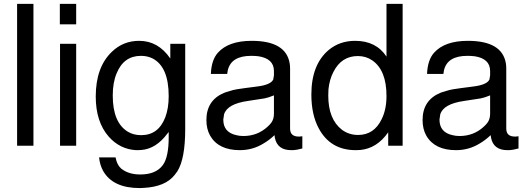

<svg xmlns="http://www.w3.org/2000/svg" viewBox="-20 -749 2706 987"><path d="M151.9 -729V0H67.9V-729Z M371.6 -523.9V0H288.6V-523.9ZM371.6 -729V-624H287.6V-729Z M855.5 -523.9H932.1V-85.9Q932.1 67.9 891.6 131.8L877.4 150.9Q829.6 210.9 720.2 216.8Q709.5 217.8 698.2 217.8Q560.5 217.8 510.3 129.9Q493.2 99.1 489.3 60.1H574.2Q580.6 98.1 603.5 118.2L606.4 120.1Q642.6 147.9 701.2 147.9Q782.2 147.9 817.4 99.1Q847.2 58.1 847.2 -43.9V-70.8L840.3 -62Q782.2 16.1 706.5 22Q697.3 22.9 688.5 22.9H679.2Q596.2 18.1 538.6 -46.9Q472.2 -123 472.2 -252.9Q472.2 -403.8 555.2 -482.9Q613.3 -539.1 695.3 -539.1Q793.5 -539.1 855.5 -448.2ZM704.6 -461.9Q616.2 -461.9 579.6 -372.1Q559.6 -325.2 559.6 -257.8Q559.6 -119.1 637.2 -71.8Q666.5 -54.2 705.6 -54.2Q794.4 -54.2 829.6 -146Q847.2 -191.9 847.2 -254.9Q847.2 -404.8 765.1 -448.2Q738.3 -461.9 704.6 -461.9Z M1534.2 -48.8V14.2Q1504.9 22 1487.8 22.9H1486.8H1477.1Q1406.2 22.9 1393.1 -40L1391.1 -54.2Q1362.8 -27.8 1335.9 -12.2Q1279.8 22.9 1212.9 22.9Q1103 22.9 1060.1 -51.8Q1041 -85.9 1041 -131.8Q1041 -233.9 1132.8 -272L1144 -275.9L1178.2 -286.1Q1187 -288.1 1197.3 -290Q1227.1 -294.9 1300.8 -304.2Q1374 -313 1385.3 -341.8V-342.8V-344.2L1388.2 -361.8V-383.8Q1388.2 -448.2 1307.1 -460Q1290 -461.9 1271 -461.9Q1168 -461.9 1150.9 -387.2Q1148.9 -377.9 1147.9 -369.1H1064Q1066.9 -440.9 1100.1 -478Q1154.8 -539.1 1273.9 -539.1Q1450.2 -539.1 1469.2 -422.9Q1471.2 -411.1 1471.2 -396V-87.9Q1471.2 -46.9 1516.1 -46.9H1518.1Q1523.9 -46.9 1528.8 -47.9H1529.8ZM1388.2 -165V-258.8L1377.9 -254.9Q1361.8 -248 1339.8 -243.2L1253.9 -230Q1147.9 -214.8 1131.8 -161.1L1127.9 -134.8V-133.8Q1127.9 -68.8 1194.8 -54.2Q1210.9 -49.8 1231 -49.8Q1303.2 -49.8 1355 -97.2Q1368.2 -108.9 1376 -120.1Q1388.2 -138.2 1388.2 -165Z M2049.8 -729V0H1975.6V-68.8Q1917.5 14.2 1831.5 22Q1820.8 22.9 1808.6 22.9Q1678.7 22.9 1618.7 -88.9Q1580.6 -159.2 1580.6 -263.2Q1580.6 -417 1669.9 -492.2Q1726.6 -539.1 1805.7 -539.1Q1913.6 -539.1 1966.8 -458V-729ZM1819.8 -460.9Q1734.9 -460.9 1693.8 -378.9Q1673.8 -340.8 1668.5 -290Q1667.5 -274.9 1667.5 -257.8Q1667.5 -136.2 1737.8 -82Q1773.9 -55.2 1820.8 -55.2Q1902.8 -55.2 1941.9 -136.2Q1966.8 -186 1966.8 -255.9Q1966.8 -387.2 1894.5 -438Q1861.8 -460.9 1819.8 -460.9Z M2645.5 -48.8V14.2Q2616.2 22 2599.1 22.9H2598.1H2588.4Q2517.6 22.9 2504.4 -40L2502.4 -54.2Q2474.1 -27.8 2447.3 -12.2Q2391.1 22.9 2324.2 22.9Q2214.4 22.9 2171.4 -51.8Q2152.3 -85.9 2152.3 -131.8Q2152.3 -233.9 2244.1 -272L2255.4 -275.9L2289.6 -286.1Q2298.3 -288.1 2308.6 -290Q2338.4 -294.9 2412.1 -304.2Q2485.4 -313 2496.6 -341.8V-342.8V-344.2L2499.5 -361.8V-383.8Q2499.5 -448.2 2418.5 -460Q2401.4 -461.9 2382.3 -461.9Q2279.3 -461.9 2262.2 -387.2Q2260.3 -377.9 2259.3 -369.1H2175.3Q2178.2 -440.9 2211.4 -478Q2266.1 -539.1 2385.3 -539.1Q2561.5 -539.1 2580.6 -422.9Q2582.5 -411.1 2582.5 -396V-87.9Q2582.5 -46.9 2627.4 -46.9H2629.4Q2635.3 -46.9 2640.1 -47.9H2641.1ZM2499.5 -165V-258.8L2489.3 -254.9Q2473.1 -248 2451.2 -243.2L2365.2 -230Q2259.3 -214.8 2243.2 -161.1L2239.3 -134.8V-133.8Q2239.3 -68.8 2306.2 -54.2Q2322.3 -49.8 2342.3 -49.8Q2414.6 -49.8 2466.3 -97.2Q2479.5 -108.9 2487.3 -120.1Q2499.5 -138.2 2499.5 -165Z"/></svg>

Font: SolaimanLipiNormal
Style: Normal
Weight: 400
Designer: Solaiman Karim
Version: Version 1.6.1 ; ttfautohint (v1.5.65-e2d9)